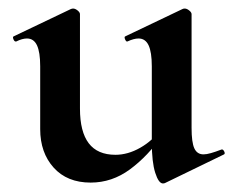

<svg xmlns="http://www.w3.org/2000/svg" viewBox="-20 -415 546 449"><path d="M192 12Q137 12 105.5 -23Q74 -58 74 -113V-260Q74 -293 66.5 -309Q59 -325 43 -325Q32 -325 18 -318Q14 -317 11.5 -323Q9 -329 12 -330L146 -394Q149 -395 151 -395Q156 -395 161.5 -390.5Q167 -386 167 -382V-161Q167 -107 187.5 -80Q208 -53 250 -53Q279 -53 308 -69.5Q337 -86 354 -111L360 -99Q326 -50 284 -19Q242 12 192 12ZM428 -382V-116Q428 -82 434.5 -68Q441 -54 456 -54Q463 -54 473.5 -57Q484 -60 497 -65Q501 -67 504 -61.5Q507 -56 504 -54L366 13Q364 14 361 14Q351 14 343 -11Q335 -36 335 -82V-260Q335 -293 327.5 -309Q320 -325 304 -325Q293 -325 278 -318Q275 -317 272.5 -323Q270 -329 273 -330L407 -394Q409 -395 412 -395Q417 -395 422.5 -390.5Q428 -386 428 -382Z"/></svg>

Font: Cormorant Light
Style: Regular
Weight: 300
Designer: Christian Thalmann (Catharsis Fonts)
Foundry: Catharsis Fonts
Version: Version 4.000